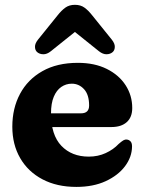

<svg xmlns="http://www.w3.org/2000/svg" viewBox="-20 -747 588 781"><path d="M517.9 -307.6Q517.9 -270.2 495.6 -250.2Q473.3 -230.2 432.7 -230.2H140.9V-286H309.3Q342.5 -286 342.5 -317.8Q342.5 -361.8 321.9 -384.2Q301.3 -406.6 272.1 -406.6Q248.5 -406.6 229.2 -393.3Q209.9 -380 198.7 -353.3Q187.5 -326.6 187.5 -285.8Q187.5 -198 229.6 -153.9Q271.8 -109.9 341.1 -109.9Q378.6 -109.9 409.9 -124.3Q441.3 -138.7 462.7 -161.5Q474.6 -171.9 481.5 -176Q488.5 -180.1 495.5 -179.3Q503.9 -178.9 510.5 -172.4Q517.1 -166 517.1 -150.9Q516.6 -108.3 488.5 -70.8Q460.4 -33.4 409.8 -10Q359.3 13.3 290.6 13.3Q211.4 13.3 152.8 -17.6Q94.2 -48.4 62.2 -103.7Q30.1 -159 30.1 -231.6Q30.1 -306.5 61.4 -365.1Q92.6 -423.7 152.3 -457.5Q211.9 -491.4 296.9 -491.4Q364.9 -491.4 414.5 -466.6Q464.1 -441.9 491 -400.2Q517.9 -358.6 517.9 -307.6ZM323.3 -648H246L382.5 -538.6Q398.5 -526 413.5 -526.3Q428.6 -526.5 438.5 -535.3Q446.6 -542.5 447 -556.1Q447.5 -569.7 434.8 -585.7L355.6 -683.9Q339.4 -704.6 323.6 -716Q307.9 -727.4 284.8 -727.4Q261.7 -727.4 245.9 -716Q230 -704.6 213.7 -683.9L134.5 -585.7Q121.8 -569.7 122.3 -556.1Q122.7 -542.5 130.8 -535.3Q140.7 -526.5 156 -526.3Q171.2 -526 186.8 -538.6Z"/></svg>

Font: Fraunces SuperSoft
Style: Regular
Weight: 900
Version: Version 1.000;[b76b70a41]